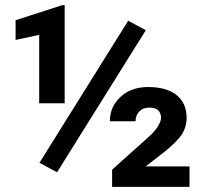

<svg xmlns="http://www.w3.org/2000/svg" viewBox="-20 -731 801 751"><path d="M41 0ZM203.1 -57.1 134.3 -94.2 481.4 -649.9 550.3 -612.8ZM232.9 -327.1H133.3V-594.7L41 -574.7V-651.9L223.6 -710.9H232.9ZM721.2 0H418.5V-67.4L558.6 -192.9Q585.9 -216.8 597.9 -237.3Q609.9 -257.8 609.9 -269Q609.9 -310.1 563.5 -310.1Q539.1 -310.1 524.7 -294.9Q510.3 -279.8 510.3 -256.8H409.7Q409.7 -313.5 451.4 -352.1Q493.2 -390.6 559.1 -390.6Q631.3 -390.6 670.7 -359.1Q710 -327.6 710 -269.5Q710 -235.4 692.4 -207Q674.8 -178.7 622.1 -136.2L549.8 -80.1H721.2Z"/></svg>

Font: Roboto
Style: Bold
Weight: 700
Designer: Google
Version: Version 2.134; 2016; ttfautohint (v1.6)